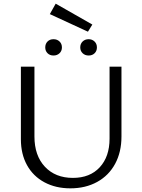

<svg xmlns="http://www.w3.org/2000/svg" viewBox="-20 -1022 775 1048"><path d="M94 -262V-658H168V-277Q168 -173 225 -112Q282 -51 378 -51Q471 -51 524.5 -109Q578 -167 578 -265V-658H643V-277Q643 -192 608.5 -128Q574 -64 510.5 -29Q447 6 364 6Q284 6 222.5 -27Q161 -60 127.5 -120.5Q94 -181 94 -262ZM252 -945 284 -1002 484 -888 460 -849ZM227 -763Q227 -783 239.5 -795.5Q252 -808 272 -808Q292 -808 305 -795.5Q318 -783 318 -763Q318 -744 305 -731.5Q292 -719 272 -719Q252 -719 239.5 -731.5Q227 -744 227 -763ZM418 -763Q418 -783 431 -795.5Q444 -808 464 -808Q483 -808 496 -795.5Q509 -783 509 -763Q509 -744 496.5 -731.5Q484 -719 464 -719Q444 -719 431 -731.5Q418 -744 418 -763Z"/></svg>

Font: Ysabeau
Style: Regular
Weight: 400
Designer: Christian Thalmann (Catharsis Fonts)
Version: Version 0.003